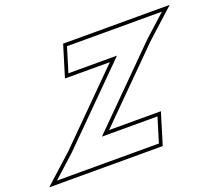

<svg xmlns="http://www.w3.org/2000/svg" viewBox="-257 -800 1183 1036"><g transform="rotate(-20 334.0 -281.5)"><path d="M230.6 -473H167.5L210.3 -613H273.4H613.4H679.5H755.5L629.7 -499L220.6 -90H470.5H539.6L496.8 50H427.7H53.7H-12.4H-88.4L37.5 -64L446.5 -473ZM140.5 -453H398.2L23.7 -78.5L-140.3 70H511.6L566.6 -110H268.9L643.5 -484.5L807.4 -633H195.5Z"/></g></svg>

Font: Nordica Plus
Style: NordicaClassicRgCondOblOl
Weight: 500
Version: Version 1.01